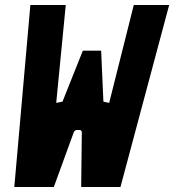

<svg xmlns="http://www.w3.org/2000/svg" viewBox="-20 -745 694 765"><path d="M101 -725H242L204 -335L229 -340L310 -543H383L392 -340L415 -335L513 -725H654L460 0H303.5L306 -221L300.5 -227H282.5L275 -221L194.5 0H37Z"/></svg>

Font: JuliaMono Black
Style: Italic
Weight: 900
Italic angle: -9°
Monospace: yes
Designer: cormullion
Foundry: corm
Version: Version 0.057; ttfautohint (v1.8.4)